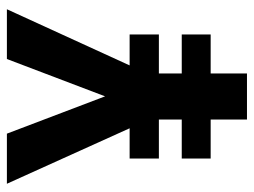

<svg xmlns="http://www.w3.org/2000/svg" viewBox="-112 -736 754 571"><g transform="rotate(-90 265.5 -450.0)"><path d="M265 -515 376 -807H524L357 -442H449V-355H333V-287H449V-201H333V-93H196V-201H80V-287H196V-355H80V-442H170L5 -807H154Z"/></g></svg>

Font: Noto Sans Telugu UI SemiCondensed
Style: Bold
Weight: 700
Width: 4
Designer: Jelle Bosma - Monotype Design Team
Foundry: Monotype Imaging Inc.
Version: Version 2.005; ttfautohint (v1.8.4.7-5d5b)